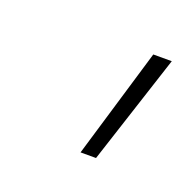

<svg xmlns="http://www.w3.org/2000/svg" viewBox="-46 -774 239 239"><g transform="rotate(20 73.5 -655.0)"><path d="M79.6 -582 123 -727.5H147.5L100.1 -582Z"/></g></svg>

Font: Inter Display Thin
Style: Italic
Weight: 100
Italic angle: -9.39999°
Designer: Rasmus Andersson
Foundry: rsms
Version: Version 4.000;git-a52131595